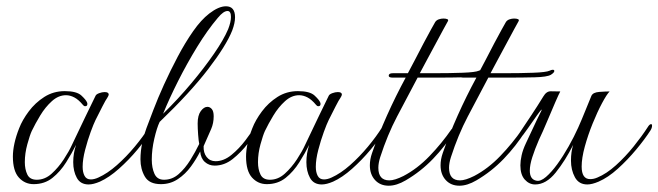

<svg xmlns="http://www.w3.org/2000/svg" viewBox="-20 -581 2095 611"><path d="M262 6Q236 6 224.5 -15Q213 -36 213 -65Q213 -93 222 -120Q209 -94 190.5 -64.5Q172 -35 147 -15Q122 5 87 5Q59 5 40 -16Q21 -37 21 -83Q21 -102 26 -125Q31 -148 41 -173Q51 -199 71.5 -226.5Q92 -254 121 -272.5Q150 -291 186 -291Q224 -291 239 -277Q254 -263 257 -255Q258 -253 258 -250Q258 -243 251 -243Q247 -243 244 -247Q230 -264 216.5 -271Q203 -278 190 -278Q166 -278 145 -259Q124 -240 108 -213.5Q92 -187 81 -164Q75 -151 67 -122Q59 -93 59 -65Q59 -42 67 -25.5Q75 -9 97 -9Q123 -9 144.5 -28.5Q166 -48 183 -74Q200 -100 209 -120Q256 -219 284 -276Q286 -281 295.5 -284.5Q305 -288 313 -288Q326 -288 326 -280Q326 -277 321 -269Q317 -264 306 -242.5Q295 -221 284 -199Q278 -187 268.5 -161Q259 -135 251 -104.5Q243 -74 243 -50Q243 -33 249 -21.5Q255 -10 269 -10Q280 -10 293 -16Q322 -29 352 -55.5Q382 -82 409 -114.5Q436 -147 454 -176Q460 -186 465 -186Q468 -186 468 -181Q468 -177 462 -166Q445 -138 417.5 -105Q390 -72 358.5 -44Q327 -16 298 -3Q277 6 262 6Z M492 5Q455 5 441 -19Q427 -43 427 -74Q427 -101 433 -128Q439 -155 446 -173Q454 -194 468 -231Q482 -268 502 -312Q522 -356 545.5 -400.5Q569 -445 594.5 -481.5Q620 -518 646 -538Q676 -561 699 -561Q728 -561 728 -526Q728 -508 719 -484Q700 -436 642.5 -361Q585 -286 488 -193Q479 -174 471 -139.5Q463 -105 463 -73Q463 -47 471.5 -28Q480 -9 502 -9Q528 -9 548.5 -27Q569 -45 585.5 -71.5Q602 -98 614 -123Q612 -132 610.5 -152.5Q609 -173 609 -188Q609 -214 619 -227.5Q629 -241 640 -241Q648 -241 654 -234Q660 -227 660 -211Q660 -189 652 -170.5Q644 -152 628 -116Q627 -95 637.5 -81.5Q648 -68 666 -68Q692 -68 716.5 -88Q741 -108 761 -134.5Q781 -161 792 -179Q797 -187 802 -187Q805 -187 806.5 -183.5Q808 -180 805 -175Q791 -153 769 -124.5Q747 -96 720.5 -75Q694 -54 663 -54Q645 -54 632 -65.5Q619 -77 617 -99Q605 -75 587.5 -51Q570 -27 546 -11Q522 5 492 5ZM499 -219Q547 -266 588.5 -315.5Q630 -365 661 -410Q692 -455 706 -488Q715 -511 715 -527Q715 -546 704 -546Q691 -546 673 -524Q640 -485 607.5 -432Q575 -379 547 -323.5Q519 -268 499 -219Z M1004 6Q978 6 966.5 -15Q955 -36 955 -65Q955 -93 964 -120Q951 -94 932.5 -64.5Q914 -35 889 -15Q864 5 829 5Q801 5 782 -16Q763 -37 763 -83Q763 -102 768 -125Q773 -148 783 -173Q793 -199 813.5 -226.5Q834 -254 863 -272.5Q892 -291 928 -291Q966 -291 981 -277Q996 -263 999 -255Q1000 -253 1000 -250Q1000 -243 993 -243Q989 -243 986 -247Q972 -264 958.5 -271Q945 -278 932 -278Q908 -278 887 -259Q866 -240 850 -213.5Q834 -187 823 -164Q817 -151 809 -122Q801 -93 801 -65Q801 -42 809 -25.5Q817 -9 839 -9Q865 -9 886.5 -28.5Q908 -48 925 -74Q942 -100 951 -120Q998 -219 1026 -276Q1028 -281 1037.5 -284.5Q1047 -288 1055 -288Q1068 -288 1068 -280Q1068 -277 1063 -269Q1059 -264 1048 -242.5Q1037 -221 1026 -199Q1020 -187 1010.5 -161Q1001 -135 993 -104.5Q985 -74 985 -50Q985 -33 991 -21.5Q997 -10 1011 -10Q1022 -10 1035 -16Q1064 -29 1094 -55.5Q1124 -82 1151 -114.5Q1178 -147 1196 -176Q1202 -186 1207 -186Q1210 -186 1210 -181Q1210 -177 1204 -166Q1187 -138 1159.5 -105Q1132 -72 1100.5 -44Q1069 -16 1040 -3Q1019 6 1004 6Z M1217 10Q1190 10 1173.5 -8Q1157 -26 1157 -55Q1157 -74 1164 -94Q1184 -152 1211.5 -213.5Q1239 -275 1271 -334H1230Q1217 -334 1217 -340Q1217 -348 1230 -348H1278Q1288 -366 1301 -391.5Q1314 -417 1327.5 -442.5Q1341 -468 1351.5 -487Q1362 -506 1365 -511Q1369 -517 1376.5 -519.5Q1384 -522 1391 -522Q1399 -522 1403.5 -520Q1408 -518 1405 -513Q1402 -508 1391.5 -488.5Q1381 -469 1367 -443Q1353 -417 1339 -391Q1325 -365 1316 -348H1361Q1411 -348 1452 -349.5Q1493 -351 1504 -356Q1510 -359 1514 -359Q1519 -359 1519 -355Q1519 -350 1508 -343Q1496 -336 1456.5 -335Q1417 -334 1369 -334H1309Q1274 -268 1243.5 -210Q1213 -152 1190 -81Q1184 -62 1184 -47Q1184 -7 1219 -7Q1236 -7 1264 -21Q1308 -44 1347 -84.5Q1386 -125 1417 -170Q1422 -176 1426 -176Q1434 -176 1428 -165Q1397 -116 1358 -75.5Q1319 -35 1271 -7Q1242 10 1217 10Z M1442 10Q1415 10 1398.5 -8Q1382 -26 1382 -55Q1382 -74 1389 -94Q1409 -152 1436.5 -213.5Q1464 -275 1496 -334H1455Q1442 -334 1442 -340Q1442 -348 1455 -348H1503Q1513 -366 1526 -391.5Q1539 -417 1552.5 -442.5Q1566 -468 1576.5 -487Q1587 -506 1590 -511Q1594 -517 1601.5 -519.5Q1609 -522 1616 -522Q1624 -522 1628.5 -520Q1633 -518 1630 -513Q1627 -508 1616.5 -488.5Q1606 -469 1592 -443Q1578 -417 1564 -391Q1550 -365 1541 -348H1586Q1636 -348 1677 -349.5Q1718 -351 1729 -356Q1735 -359 1739 -359Q1744 -359 1744 -355Q1744 -350 1733 -343Q1721 -336 1681.5 -335Q1642 -334 1594 -334H1534Q1499 -268 1468.5 -210Q1438 -152 1415 -81Q1409 -62 1409 -47Q1409 -7 1444 -7Q1461 -7 1489 -21Q1533 -44 1572 -84.5Q1611 -125 1642 -170Q1647 -176 1651 -176Q1659 -176 1653 -165Q1622 -116 1583 -75.5Q1544 -35 1496 -7Q1467 10 1442 10Z M1683 6Q1664 6 1650 -9.5Q1636 -25 1636 -55Q1636 -69 1640 -87Q1644 -105 1654 -126Q1677 -176 1688 -198.5Q1699 -221 1702 -227Q1705 -233 1703 -232Q1701 -231 1688.5 -213.5Q1676 -196 1660.5 -173.5Q1645 -151 1631 -135Q1628 -131 1624 -131Q1620 -131 1620 -135Q1620 -139 1624 -144Q1652 -186 1671 -214.5Q1690 -243 1709 -274Q1719 -291 1733 -290.5Q1747 -290 1763 -290Q1759 -283 1747 -255.5Q1735 -228 1721 -194.5Q1707 -161 1695 -136Q1682 -106 1674 -81Q1666 -56 1666 -38Q1666 -10 1687 -6Q1700 -3 1717.5 -18Q1735 -33 1753.5 -58.5Q1772 -84 1789.5 -115Q1807 -146 1820 -175Q1832 -202 1843 -229.5Q1854 -257 1862 -276Q1867 -287 1887 -288.5Q1907 -290 1920 -290Q1911 -281 1896 -253Q1881 -225 1866 -188Q1851 -151 1841 -114.5Q1831 -78 1831 -51Q1831 -11 1858 -11Q1863 -11 1868.5 -12Q1874 -13 1881 -16Q1910 -28 1940 -55Q1970 -82 1996.5 -115Q2023 -148 2041 -176Q2047 -186 2052 -186Q2055 -186 2055 -181Q2055 -174 2050 -166Q2032 -138 2004.5 -105Q1977 -72 1946 -44Q1915 -16 1885 -3Q1864 6 1849 6Q1822 6 1809.5 -17Q1797 -40 1797 -70Q1797 -98 1804 -120Q1779 -70 1748.5 -32Q1718 6 1683 6Z"/></svg>

Font: Gwendolyn
Style: Regular
Weight: 400
Designer: Robert E. Leuschke
Foundry: Robert E. Leuschke
Version: Version 1.010; ttfautohint (v1.8.3)